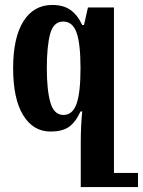

<svg xmlns="http://www.w3.org/2000/svg" viewBox="-20 -522 577 775"><path d="M537 176V233H400H306V51Q306 -14 312 -72H305Q284 -27 257 -9Q230 9 184 9Q114 9 73.5 -57Q33 -123 33 -247Q33 -370 74.5 -436Q116 -502 191 -502Q235 -502 263.5 -482.5Q292 -463 312 -421H319L335 -492H440V176ZM305 -246Q305 -346 289 -390.5Q273 -435 235 -435Q196 -435 182.5 -385.5Q169 -336 169 -246Q169 -158 183.5 -108Q198 -58 236 -58Q273 -58 289 -103Q305 -148 305 -246Z"/></svg>

Font: Noto Serif Armenian SmBold Cond
Style: Regular
Weight: 600
Width: 3
Designer: Monotype Design team
Foundry: Monotype Imaging Inc.
Version: Version 1.000